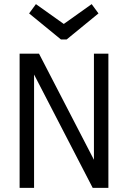

<svg xmlns="http://www.w3.org/2000/svg" viewBox="-20 -910 620 930"><path d="M75 0V-650H169L435 -136V-650H505V0H429L145 -549V0ZM275 -719 121 -845 154 -890 289 -794 424 -890 457 -845 303 -719Z"/></svg>

Font: Sometype Mono
Style: Regular
Weight: 400
Monospace: yes
Designer: Ryoichi Tsunekawa
Foundry: Dharma Type
Version: Version 1.000; ttfautohint (v1.8.3)